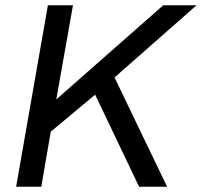

<svg xmlns="http://www.w3.org/2000/svg" viewBox="-20 -706 763 726"><path d="M41 0 161.1 -686H255.9L192.9 -330.1L597.2 -686H723.1L413.1 -413.1L611.8 0H505.9L339.8 -348.1L171.9 -208L136.2 0Z"/></svg>

Font: Archivo
Style: Italic
Weight: 400
Italic angle: -10°
Designer: Hector Gatti
Foundry: Omnibus-Type
Version: Version 2.001